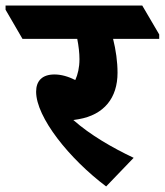

<svg xmlns="http://www.w3.org/2000/svg" viewBox="-92 -647 593 691"><path d="M290 24 389 -79C313 -115 233 -161 172 -215C178 -216 184 -217 191 -218C283 -234 331 -295 331 -385C331 -425 325 -467 315 -507H481V-523L420 -627H-72V-612L-11 -507H186C191 -482 194 -456 194 -434C194 -404 188 -379 179 -359C153 -372 128 -379 104 -379C60 -379 38 -356 38 -317C38 -225 157 -76 290 24Z"/></svg>

Font: Noto Serif Devanagari SemiCondensed Black
Style: Regular
Weight: 900
Width: 4
Designer: Universal Thirst, Indian Type Foundry and the Monotype Design Team
Foundry: Monotype Imaging Inc.
Version: Version 2.004